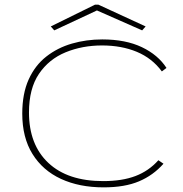

<svg xmlns="http://www.w3.org/2000/svg" viewBox="-20 -798 790 828"><path d="M427 10Q322 10 243 -26.5Q164 -63 120 -134Q76 -205 76 -308Q76 -394 103.5 -455Q131 -516 179.5 -554Q228 -592 290 -610Q352 -628 421 -628Q522 -628 592 -594.5Q662 -561 698 -505L678 -490Q636 -547 570 -574.5Q504 -602 420 -602Q335 -602 263 -572.5Q191 -543 148 -479.5Q105 -416 105 -313Q105 -174 188.5 -95.5Q272 -17 425 -17Q507 -17 564.5 -39Q622 -61 663 -107L685 -92Q641 -42 579.5 -16Q518 10 427 10ZM214 -667 199 -684 390 -778H404L608 -684L593 -667L398 -753Z"/></svg>

Font: Inconsolata ExtraExpanded ExtraLight
Style: Regular
Weight: 200
Width: 8
Monospace: yes
Designer: Raph Levien, Cyreal, Brenton Simpson
Foundry: Raph Levien, Cyreal, Google
Version: Version 3.100; ttfautohint (v1.8.4.7-5d5b)